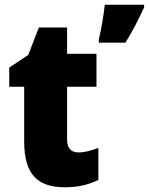

<svg xmlns="http://www.w3.org/2000/svg" viewBox="-20 -780 628 810"><path d="M588 -749V-760H422C418 -718 406 -651 397 -614V-600H509C543 -654 564 -698 588 -749ZM311 -137C280 -137 263 -155 263 -191V-414H387V-553H263V-664H144L99 -548L19 -495V-414H82V-182C82 -39 144 10 253 10C315 10 355 -2 395 -21V-156C365 -145 339 -137 311 -137Z"/></svg>

Font: Noto Sans Devanagari SemiCondensed Black
Style: Regular
Weight: 900
Width: 4
Designer: Jelle Bosma - Monotype Design Team
Foundry: Monotype Imaging Inc.
Version: Version 2.004